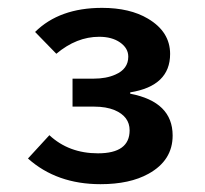

<svg xmlns="http://www.w3.org/2000/svg" viewBox="-20 -807 520 486"><path d="M163.6 -607.9H216.8Q249 -607.9 272 -618.2Q304.7 -632.3 304.7 -663.6Q304.7 -685.1 283.7 -699.7Q263.2 -713.9 231 -713.9Q173.8 -713.9 122.6 -670.9L68.8 -726.1Q130.4 -787.1 238.3 -787.1Q308.6 -787.1 354.5 -759.8Q410.6 -726.6 410.6 -670.4Q410.6 -589.4 309.6 -573.2V-569.8Q417 -549.3 417 -463.9Q417 -400.9 356 -367.2Q308.6 -340.8 234.4 -340.8Q123.5 -340.8 50.8 -405.8L105 -464.8Q154.3 -418.9 228 -418.9Q308.1 -418.9 308.1 -477.1Q308.1 -512.2 270 -528.3Q248.5 -537.1 218.8 -537.1H163.6Z"/></svg>

Font: FORM UDPGothic
Style: Bold
Weight: 700
Foundry: Pronama LLC
Version: Version 1.051